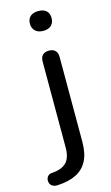

<svg xmlns="http://www.w3.org/2000/svg" viewBox="-187 -755 575 993"><g transform="rotate(-15 100.0 -258.0)"><path d="M-7 190Q-23 191 -34 185Q-45 179 -49 168.5Q-53 158 -51 147.5Q-49 137 -41.5 129.5Q-34 122 -21 121Q32 118 57 92.5Q82 67 82 13V-448Q82 -471 94 -482.5Q106 -494 128 -494Q149 -494 161 -482.5Q173 -471 173 -448V6Q173 68 152.5 107.5Q132 147 92 167Q52 187 -7 190ZM127 -600Q100 -600 84.5 -614.5Q69 -629 69 -653Q69 -679 84.5 -692.5Q100 -706 127 -706Q155 -706 170 -692.5Q185 -679 185 -653Q185 -629 170 -614.5Q155 -600 127 -600Z"/></g></svg>

Font: Nunito Medium
Style: Regular
Weight: 500
Designer: Vernon Adams
Foundry: Vernon Adams
Version: Version 3.602